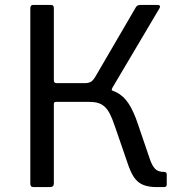

<svg xmlns="http://www.w3.org/2000/svg" viewBox="-20 -762 732 782"><path d="M117.4 0Q109.4 0 106.5 -3.5Q103.5 -6.9 103.5 -14.1V-728.4Q103.5 -742 115.2 -742H187.8Q199.3 -742 199.3 -729V-435.4Q199.3 -423.3 210.8 -423.3H348.3L376.1 -402.6Q422.8 -401.8 453.2 -386.6Q483.6 -371.5 504.2 -339.6Q524.8 -307.7 541.5 -257.2L590.5 -113.5Q599.8 -86.8 611.8 -74.3Q623.8 -61.8 648.4 -61.8Q659.1 -61.8 659.1 -51.6V-10.8Q659.1 0 648.4 0H618.6Q583.8 0 561.2 -9.9Q538.6 -19.8 524.5 -41.9Q510.4 -64 498.3 -101.4L449.3 -243.7Q437.5 -279.3 425.6 -301.8Q413.8 -324.2 395.4 -335.6Q377 -347 345.2 -347H208Q199.3 -347 199.3 -338.5V-14.5Q199.3 0 183 0ZM324.7 -378.8 325.8 -423.3Q346 -423.3 356 -433.3Q365.9 -443.2 375.7 -462.1L533.4 -732.6Q538.1 -742 553.2 -742H622Q628.8 -742 630.9 -738.2Q633 -734.4 629.9 -728.9L437 -403.2Q434.4 -397.8 435.5 -392.9Q436.5 -388 443.6 -383.8Z"/></svg>

Font: Libre Franklin Thin
Style: Regular
Weight: 100
Designer: Pablo Impallari, Rodrigo Fuenzalida, Nhung Nguyen
Foundry: Impallari Type
Version: Version 3.000